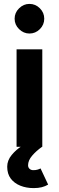

<svg xmlns="http://www.w3.org/2000/svg" viewBox="-20 -753 302 985"><path d="M65 0V-500H197V0ZM131 -581Q101 -581 78 -603.5Q55 -626 55 -657Q55 -688 78 -710.5Q101 -733 131 -733Q162 -733 184.5 -710.5Q207 -688 207 -657Q207 -626 184.5 -603.5Q162 -581 131 -581ZM153 212Q115 212 84 199.5Q53 187 35 163Q17 139 17 102Q17 70 40 42Q63 14 94 -5L196 0Q166 21 145 45.5Q124 70 124 95Q124 106 131.5 113Q139 120 151 120Q164 120 173.5 117Q183 114 188 111L227 194Q212 203 194 207.5Q176 212 153 212Z"/></svg>

Font: Figtree
Style: Bold
Weight: 700
Designer: Erik Kennedy
Foundry: Erik Kennedy
Version: Version 2.001;gftools[0.9.30]